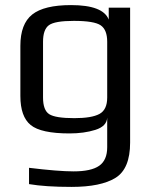

<svg xmlns="http://www.w3.org/2000/svg" viewBox="-20 -514 609 754"><path d="M491 -484V46Q491 149 433.5 184.5Q376 220 261 220Q158 220 94 209V145Q209 159 269 159Q338 159 369.5 137Q401 115 401 64V-52Q399 -18 354.5 -4Q310 10 253 10Q141 10 100.5 -23Q60 -56 60 -137V-334Q60 -420 106.5 -457Q153 -494 259 -494Q385 -494 407 -437V-484ZM401 -131V-350Q401 -397 375.5 -414.5Q350 -432 270 -432Q195 -432 172 -415Q149 -398 149 -350V-131Q149 -81 173.5 -65.5Q198 -50 272 -50Q340 -50 370.5 -66.5Q401 -83 401 -131Z"/></svg>

Font: Play
Style: Regular
Weight: 400
Designer: Jonas Hecksher
Foundry: Jonas Hecksher, Playtypeª, e-types AS
Version: Version 1.002